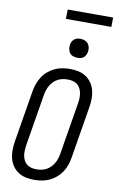

<svg xmlns="http://www.w3.org/2000/svg" viewBox="-117 -1181 759 1249"><g transform="rotate(10 262.5 -556.5)"><path d="M203 8Q174 8 147 2.5Q120 -3 97.5 -17.5Q75 -32 59.5 -54Q44 -76 37 -102.5Q30 -129 30.5 -157.5Q31 -186 35 -214L92 -559Q96 -584 105 -608.5Q114 -633 128 -655Q142 -677 163 -694.5Q184 -712 207 -723Q230 -734 255.5 -738.5Q281 -743 306 -743Q335 -743 362 -737.5Q389 -732 411.5 -717.5Q434 -703 449.5 -681Q465 -659 472 -632.5Q479 -606 479 -577.5Q479 -549 474 -521L417 -176Q413 -151 404.5 -126.5Q396 -102 381.5 -80Q367 -58 346.5 -40.5Q326 -23 302.5 -12Q279 -1 253.5 3.5Q228 8 203 8ZM204 -62Q220 -62 236.5 -65Q253 -68 268.5 -76Q284 -84 296.5 -96.5Q309 -109 318 -124Q327 -139 332 -155Q337 -171 340 -187L397 -532Q400 -549 400.5 -566.5Q401 -584 398 -600Q395 -616 387.5 -630.5Q380 -645 368 -654.5Q356 -664 339.5 -668.5Q323 -673 305 -673Q289 -673 272.5 -670Q256 -667 240.5 -659Q225 -651 212.5 -638.5Q200 -626 191 -611Q182 -596 177 -580Q172 -564 169 -548L112 -203Q110 -186 109 -168.5Q108 -151 111 -135Q114 -119 121.5 -104.5Q129 -90 141 -80.5Q153 -71 169.5 -66.5Q186 -62 204 -62ZM340 -823Q326 -823 312 -828Q298 -833 290 -844Q282 -855 279.5 -870Q277 -885 279 -900Q281 -910 286.5 -920Q292 -930 300.5 -936.5Q309 -943 319.5 -945.5Q330 -948 341 -948Q355 -948 369 -942.5Q383 -937 391.5 -926Q400 -915 402.5 -900Q405 -885 402 -870Q400 -860 394.5 -850Q389 -840 380.5 -833.5Q372 -827 361.5 -825Q351 -823 340 -823ZM224 -1059 225 -1121H525L524 -1059Z"/></g></svg>

Font: Iosevka Term Curly Oblique
Style: Regular
Weight: 400
Italic angle: -9°
Designer: Belleve Invis
Foundry: Belleve Invis
Version: Version 32.3.0